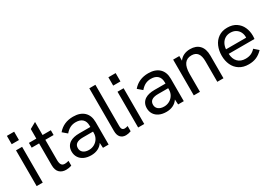

<svg xmlns="http://www.w3.org/2000/svg" viewBox="14 -1490 3224 2292"><g transform="rotate(-30 1626.5 -344.5)"><path d="M71 -493H155V0H71ZM63 -697H163V-582H63Z M351 -126V-427H249V-493H351V-625L437 -673V-493H551V-427H437V-148Q437 -105 450.8 -83.5Q464.5 -62 497 -62Q519.5 -62 551 -71V-5Q515 8 475 8Q418.5 8 384.8 -25Q351 -58 351 -126Z M981 -70Q955.5 -31.5 914.8 -11.8Q874 8 822 8Q766 8 724.5 -11.2Q683 -30.5 660.5 -65.8Q638 -101 638 -147Q638 -186.5 653.8 -215Q669.5 -243.5 697 -261Q744.5 -291 827 -291H979V-309Q979 -366.5 947 -397.2Q915 -428 854 -428Q812.5 -428 778 -411Q743.5 -394 711 -356L650 -408Q728.5 -501 860 -501Q956.5 -501 1009.8 -450.8Q1063 -400.5 1063 -309V0H985ZM830 -61Q870 -61 904.2 -80Q938.5 -99 958.8 -132.8Q979 -166.5 979 -208V-227H839Q780.5 -227 751 -206Q723 -186 723 -146Q723 -107 751.8 -84Q780.5 -61 830 -61Z M1199 -109V-697H1283V-125Q1283 -70 1327 -70Q1344.5 -70 1370 -78V-6Q1353 0.5 1334.2 4.2Q1315.5 8 1300 8Q1253 8 1226 -21.2Q1199 -50.5 1199 -109Z M1470 -493H1554V0H1470ZM1462 -697H1562V-582H1462Z M2017 -70Q1991.5 -31.5 1950.8 -11.8Q1910 8 1858 8Q1802 8 1760.5 -11.2Q1719 -30.5 1696.5 -65.8Q1674 -101 1674 -147Q1674 -186.5 1689.8 -215Q1705.5 -243.5 1733 -261Q1780.5 -291 1863 -291H2015V-309Q2015 -366.5 1983 -397.2Q1951 -428 1890 -428Q1848.5 -428 1814 -411Q1779.5 -394 1747 -356L1686 -408Q1764.5 -501 1896 -501Q1992.5 -501 2045.8 -450.8Q2099 -400.5 2099 -309V0H2021ZM1866 -61Q1906 -61 1940.2 -80Q1974.5 -99 1994.8 -132.8Q2015 -166.5 2015 -208V-227H1875Q1816.5 -227 1787 -206Q1759 -186 1759 -146Q1759 -107 1787.8 -84Q1816.5 -61 1866 -61Z M2237 -493H2322V-429Q2346.5 -464.5 2385.5 -482.8Q2424.5 -501 2473 -501Q2555 -501 2600.5 -453Q2646 -405 2646 -313V0H2561V-282Q2561 -356.5 2533.5 -392.2Q2506 -428 2450 -428Q2322 -428 2322 -246V0H2237Z M2762 -243Q2762 -313.5 2787.2 -372.2Q2812.5 -431 2863 -466Q2913.5 -501 2985 -501Q3057.5 -501 3106.8 -468Q3156 -435 3180 -381.5Q3204 -328 3204 -265Q3204 -257.5 3203.2 -244Q3202.5 -230.5 3201 -221H2846Q2849 -149 2887.8 -109Q2926.5 -69 2994 -69Q3036.5 -69 3068.5 -83Q3100.5 -97 3129 -128L3188 -76Q3146.5 -32.5 3100 -12.2Q3053.5 8 2993 8Q2918 8 2866 -25.5Q2814 -59 2788 -115.8Q2762 -172.5 2762 -243ZM3122.5 -284 3123 -296Q3123 -330 3107.8 -360.8Q3092.5 -391.5 3061.8 -410.8Q3031 -430 2987 -430Q2945 -430 2914 -410.5Q2883 -391 2865.5 -358Q2848 -325 2845 -284Z"/></g></svg>

Font: HK Grotesk
Style: Regular
Weight: 400
Designer: Alfredo Marco Pradil
Foundry: Hanken Design Co.
Version: Version 3.001